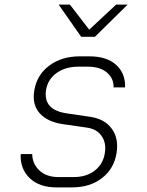

<svg xmlns="http://www.w3.org/2000/svg" viewBox="-20 -805 640 835"><path d="M226 10Q151 10 109 -30.5Q67 -71 70 -135H120Q121 -92 151.5 -63.5Q182 -35 234 -35H301Q356 -35 392.5 -63.5Q429 -92 436 -140Q443 -183 422 -213.5Q401 -244 358 -250L254 -265Q186 -275 152.5 -312.5Q119 -350 129 -411Q140 -479 194 -519.5Q248 -560 327 -560H369Q444 -560 485 -523Q526 -486 524 -425H474Q475 -464 445 -489.5Q415 -515 362 -515H320Q264 -515 225.5 -487Q187 -459 180 -412Q168 -327 270 -312L372 -297Q435 -288 466 -245.5Q497 -203 487 -140Q476 -71 423.5 -30.5Q371 10 293 10ZM333 -645 235 -785H284L368 -676L485 -785H535L393 -645Z"/></svg>

Font: NKDuy Mono Thin
Style: Italic
Weight: 100
Italic angle: -9°
Monospace: yes
Designer: NKDuy
Foundry: NKDuy
Version: Version 2.251; ttfautohint (v1.8.4.7-5d5b)